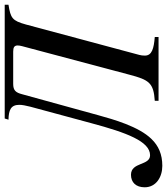

<svg xmlns="http://www.w3.org/2000/svg" viewBox="-2 -726 709 815"><g transform="rotate(-90 352.5 -318.5)"><path d="M740 -653H257L252 -637C293 -636 315 -627 315 -591C315 -579 312 -564 307 -544L237 -285C197 -136 160 -36 101 -36C56 -36 73 -117 18 -117C-14 -117 -35 -96 -35 -59C-35 -10 9 16 56 16C105 16 141 0 170 -30C223 -84 253 -191 271 -256L360 -579C367 -606 376 -617 404 -617H541C559 -617 567 -612 567 -598C567 -593 566 -586 564 -579L443 -124C421 -40 408 -21 332 -16V0H603V-16C554 -20 524 -28 524 -58C524 -68 525 -74 527 -82L656 -563C672 -621 683 -628 740 -637Z"/></g></svg>

Font: XITS
Style: Italic
Weight: 400
Italic angle: -16.33°
Designer: MicroPress Inc., with final additions and corrections provided by Coen Hoffman, Elsevier (retired)
Version: Version 1.302